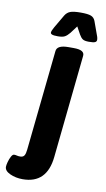

<svg xmlns="http://www.w3.org/2000/svg" viewBox="-190 -766 564 1025"><g transform="rotate(10 92.0 -253.0)"><path d="M10 212Q-28 212 -58.5 198Q-89 184 -89 162Q-89 153 -84.5 136Q-80 119 -72.5 105Q-65 91 -57 91Q-49 91 -42 93Q-35 95 -24 95Q-8 95 -1.5 84.5Q5 74 7 52L64 -492Q67 -525 129 -525H157Q189 -525 202.5 -516.5Q216 -508 214 -492L156 66Q141 212 10 212ZM63 -572Q40 -572 31.5 -575.5Q23 -579 23 -585Q23 -594 35 -615L77 -687Q88 -705 106 -711.5Q124 -718 162 -718Q201 -718 217.5 -711.5Q234 -705 241 -687L267 -615Q271 -605 272 -599Q273 -593 273 -590Q273 -580 264 -576Q255 -572 231 -572Q207 -572 197 -579Q187 -586 178 -602L156 -642L126 -602Q113 -586 100.5 -579Q88 -572 63 -572Z"/></g></svg>

Font: Asap Condensed
Style: Bold Italic
Weight: 700
Width: 3
Italic angle: -6°
Designer: Pablo Cosgaya
Foundry: Omnibus-Type
Version: Version 3.001; ttfautohint (v1.8.4.7-5d5b)